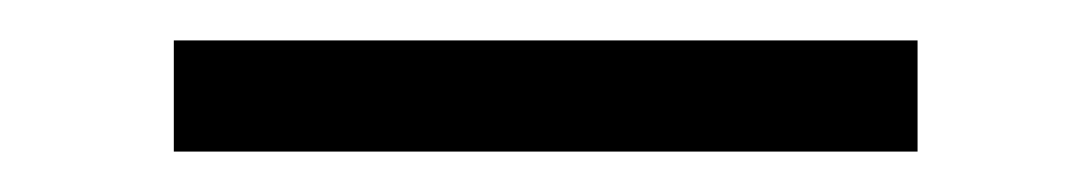

<svg xmlns="http://www.w3.org/2000/svg" viewBox="-20 140 540 95"><path d="M66 215V160H434V215Z"/></svg>

Font: Iosevka SS04 Light
Style: Regular
Weight: 300
Monospace: yes
Designer: Belleve Invis
Foundry: Belleve Invis
Version: Version 19.0.0; ttfautohint (v1.8.4)